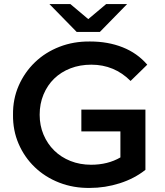

<svg xmlns="http://www.w3.org/2000/svg" viewBox="-20 -914 812 944"><path d="M380 -375H695V-79Q641 -36 569 -13Q497 10 421 10Q341 11 271.5 -16Q202 -43 151 -92Q100 -141 71.5 -207Q43 -273 44 -350Q43 -427 72 -493Q101 -559 152 -608Q203 -657 272.5 -684Q342 -711 423 -710Q511 -710 583 -681.5Q655 -653 704 -596L622 -516Q542 -596 429 -596Q373 -596 326.5 -578Q280 -560 246.5 -527.5Q213 -495 194 -449.5Q175 -404 175 -350Q175 -297 194 -252Q213 -207 246.5 -174Q280 -141 326.5 -122.5Q373 -104 428 -104Q510 -104 572 -140V-268H380ZM605 -894 471 -757H357L223 -894H326L414 -820L502 -894Z"/></svg>

Font: CMG Sans SemiBold
Style: Regular
Weight: 600
Designer: Julieta Ulanovsky
Foundry: Julieta Ulanovsky
Version: Version 7.200